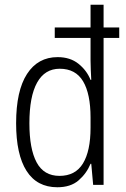

<svg xmlns="http://www.w3.org/2000/svg" viewBox="-20 -780 533 810"><path d="M222 10Q136 10 92 -59Q48 -128 48 -260Q48 -397 94 -468Q140 -539 223 -539Q276 -539 311 -511Q346 -483 362 -443H365Q364 -464 363 -485Q362 -506 362 -524V-620H211V-664H362V-760H417V-664H483V-620H417V0H373L365 -89H362Q345 -48 311.5 -19Q278 10 222 10ZM231 -38Q298 -38 330 -90.5Q362 -143 362 -241V-284Q362 -384 330.5 -437Q299 -490 232 -490Q169 -490 136.5 -431.5Q104 -373 104 -260Q104 -152 134.5 -95Q165 -38 231 -38Z"/></svg>

Font: Noto Sans Condensed Light
Style: Regular
Weight: 300
Width: 3
Designer: Monotype Design Team
Foundry: Monotype Imaging Inc.
Version: Version 2.013; ttfautohint (v1.8.4.7-5d5b)